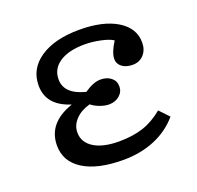

<svg xmlns="http://www.w3.org/2000/svg" viewBox="-102 -641 783 764"><g transform="rotate(-20 290.0 -259.5)"><path d="M297 14Q188 14 127.5 -24Q67 -62 67 -130Q67 -225 177 -263V-264Q80 -295 80 -379Q80 -450 141.5 -491.5Q203 -533 308 -533Q408 -533 467 -497Q526 -461 526 -400Q526 -369 508 -349Q490 -329 461 -329Q433 -329 416 -342Q399 -355 399 -375Q399 -403 426 -445Q410 -456 375 -463.5Q340 -471 308 -471Q240 -471 201.5 -445.5Q163 -420 163 -375Q163 -313 250 -291Q289 -318 319 -318Q346 -318 363.5 -304Q381 -290 381 -267Q381 -244 363 -228.5Q345 -213 319 -213Q301 -213 280.5 -220.5Q260 -228 245 -240Q206 -229 183.5 -205Q161 -181 161 -151Q161 -109 199.5 -85Q238 -61 305 -61Q364 -61 408 -75.5Q452 -90 493 -124L531 -84Q490 -36 430 -11Q370 14 297 14Z"/></g></svg>

Font: Literata 7pt
Style: Regular
Weight: 400
Designer: Latin by Veronika Burian and Jose Scaglione. Greek by Irene Vlachou. Cyrillic by Vera Evstafieva.
Foundry: TypeTogether
Version: Version 3.002